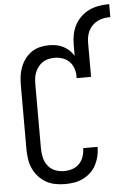

<svg xmlns="http://www.w3.org/2000/svg" viewBox="-62 -980 690 1032"><g transform="rotate(-5 283.5 -463.5)"><path d="M247 8Q221 8 194.5 3Q168 -2 145 -15Q122 -28 104 -48Q86 -68 75 -92Q64 -116 60 -142.5Q56 -169 56 -195V-540Q56 -565 59 -590Q62 -615 71 -638.5Q80 -662 95 -682.5Q110 -703 130.5 -717Q151 -731 175.5 -737Q200 -743 225 -743Q245 -743 264.5 -739.5Q284 -736 301.5 -727Q319 -718 333.5 -704.5Q348 -691 358 -674V-735Q358 -762 363.5 -789.5Q369 -817 382 -841Q395 -865 415 -884Q435 -903 460 -914.5Q485 -926 512.5 -930.5Q540 -935 567 -935V-865Q550 -865 532.5 -862Q515 -859 499 -851Q483 -843 470.5 -831Q458 -819 450 -803Q442 -787 439 -770Q436 -753 436 -735V-554H358V-572Q357 -593 349 -612.5Q341 -632 326 -646Q311 -660 291 -666.5Q271 -673 250 -673Q233 -673 216.5 -669.5Q200 -666 186 -657Q172 -648 161.5 -634.5Q151 -621 144.5 -605.5Q138 -590 136 -573.5Q134 -557 134 -540V-195Q134 -170 139.5 -145.5Q145 -121 160 -101Q175 -81 198.5 -71.5Q222 -62 247 -62Q270 -62 292 -69Q314 -76 329.5 -92Q345 -108 352.5 -130Q360 -152 360 -174Q360 -175 360 -175.5Q360 -176 360 -176H438Q438 -175 438 -174.5Q438 -174 438 -173Q438 -148 432 -124Q426 -100 414.5 -78Q403 -56 384.5 -39Q366 -22 343.5 -11Q321 0 296.5 4Q272 8 247 8Z"/></g></svg>

Font: Zed Sans
Style: Regular
Weight: 400
Designer: Belleve Invis
Foundry: Belleve Invis
Version: Version 1.0.0; ttfautohint (v1.8.4)